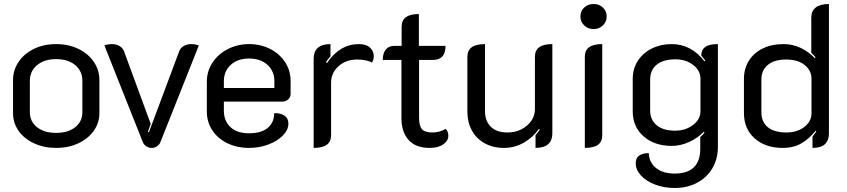

<svg xmlns="http://www.w3.org/2000/svg" viewBox="-20 -729 4226 958"><path d="M45 -165V-329Q45 -379 72.5 -420Q100 -461 149 -485Q198 -509 260 -509Q322 -509 371.5 -485Q421 -461 448.5 -420Q476 -379 476 -329V-165Q476 -116 448 -76.5Q420 -37 371 -14Q322 9 260 9Q199 9 149.5 -14Q100 -37 72.5 -76.5Q45 -116 45 -165ZM391 -169V-326Q391 -374 355.5 -404Q320 -434 260 -434Q201 -434 165 -404Q129 -374 129 -326V-169Q129 -123 164.5 -94.5Q200 -66 260 -66Q320 -66 355.5 -94.5Q391 -123 391 -169Z M693 -19 501 -502Q507 -505 518 -507Q529 -509 538 -509Q560 -509 577 -499Q594 -489 600 -470L732 -111L718 -71L723 -69L873 -470Q879 -489 896 -499Q913 -509 934 -509Q943 -509 954 -507Q965 -505 972 -502L780 -19Q775 -7 763.5 1Q752 9 737 9Q722 9 710 1Q698 -7 693 -19Z M1012 -173V-321Q1012 -374 1040.5 -417Q1069 -460 1117.5 -484.5Q1166 -509 1223 -509Q1280 -509 1327.5 -485Q1375 -461 1402.5 -419Q1430 -377 1430 -324V-260Q1430 -244 1418 -233Q1406 -222 1389 -222H1097V-177Q1097 -126 1129.5 -95Q1162 -64 1223 -64Q1284 -64 1316 -91Q1348 -118 1348 -164Q1378 -166 1398.5 -152.5Q1419 -139 1419 -113Q1419 -81 1391.5 -53Q1364 -25 1319 -8Q1274 9 1223 9Q1162 9 1114 -14.5Q1066 -38 1039 -79.5Q1012 -121 1012 -173ZM1349 -290V-324Q1349 -374 1314.5 -405.5Q1280 -437 1223 -437Q1166 -437 1131.5 -405.5Q1097 -374 1097 -324V-290Z M1632 -317V-55Q1632 -22 1610.5 -6.5Q1589 9 1545 9V-435Q1545 -509 1629 -509V-448Q1613 -431 1607 -418L1611 -414Q1675 -509 1771 -509Q1807 -509 1826 -491.5Q1845 -474 1845 -449Q1845 -431 1836 -417Q1808 -432 1762 -432Q1706 -432 1669 -398.5Q1632 -365 1632 -317Z M1983 -138V-430H1890Q1890 -464 1905 -482Q1920 -500 1946 -500H1984V-595Q1984 -628 2005.5 -643.5Q2027 -659 2070 -659V-500H2203Q2203 -430 2140 -430H2071V-141Q2071 -101 2085.5 -84.5Q2100 -68 2138 -68Q2173 -68 2204 -86Q2217 -73 2217 -51Q2217 -27 2192 -9Q2167 9 2124 9Q2053 9 2018 -31.5Q1983 -72 1983 -138Z M2736 -65Q2736 9 2652 9V-55Q2661 -64 2673 -82L2669 -86Q2639 -43 2593.5 -17Q2548 9 2494 9Q2440 9 2398.5 -14Q2357 -37 2334.5 -78Q2312 -119 2312 -170V-445Q2312 -478 2334 -493.5Q2356 -509 2400 -509V-174Q2400 -126 2428.5 -97Q2457 -68 2513 -68Q2550 -68 2581 -83.5Q2612 -99 2630.5 -125.5Q2649 -152 2649 -183V-445Q2649 -478 2670.5 -493.5Q2692 -509 2736 -509Z M2876 -647Q2876 -674 2895 -691.5Q2914 -709 2942 -709Q2969 -709 2988 -691.5Q3007 -674 3007 -647Q3007 -620 2988 -602Q2969 -584 2942 -584Q2914 -584 2895 -602Q2876 -620 2876 -647ZM2898 -445Q2898 -478 2919.5 -493.5Q2941 -509 2985 -509V-55Q2985 -22 2963.5 -6.5Q2942 9 2898 9Z M3152 85Q3152 59 3169.5 47Q3187 35 3217 35Q3219 82 3253.5 109.5Q3288 137 3346 137Q3474 137 3474 13V-45Q3488 -57 3495 -67L3492 -72Q3463 -41 3419.5 -21Q3376 -1 3332 -1Q3246 -1 3191.5 -48.5Q3137 -96 3137 -174V-335Q3137 -386 3162.5 -425.5Q3188 -465 3232.5 -487Q3277 -509 3331 -509Q3429 -509 3495 -423L3499 -427L3479 -452Q3479 -480 3498.5 -494.5Q3518 -509 3562 -509V4Q3562 64 3534.5 110.5Q3507 157 3458 183Q3409 209 3346 209Q3294 209 3249 192Q3204 175 3178 146.5Q3152 118 3152 85ZM3475 -173V-336Q3475 -377 3438.5 -405Q3402 -433 3350 -433Q3290 -433 3257 -406.5Q3224 -380 3224 -331V-178Q3224 -131 3256.5 -104Q3289 -77 3348 -77Q3401 -77 3438 -105.5Q3475 -134 3475 -173Z M3692 -165V-336Q3692 -387 3717 -426.5Q3742 -466 3786.5 -487.5Q3831 -509 3889 -509Q3936 -509 3976 -489.5Q4016 -470 4046 -438L4049 -443Q4042 -453 4028 -465V-641Q4028 -674 4050 -691.5Q4072 -709 4116 -709V-62Q4116 -29 4096.5 -10Q4077 9 4034 9V-47Q4048 -65 4053 -73L4050 -77Q4018 -37 3979 -14Q3940 9 3885 9Q3799 9 3745.5 -38.5Q3692 -86 3692 -165ZM4029 -164V-337Q4029 -377 3995 -404.5Q3961 -432 3903 -432Q3844 -432 3811.5 -405.5Q3779 -379 3779 -332V-169Q3779 -120 3811.5 -94Q3844 -68 3904 -68Q3957 -68 3993 -95.5Q4029 -123 4029 -164Z"/></svg>

Font: K2D
Style: Regular
Weight: 400
Version: Version 1.000; ttfautohint (v1.6)